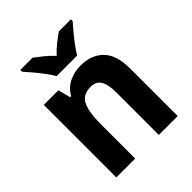

<svg xmlns="http://www.w3.org/2000/svg" viewBox="-211 -894 1022 1022"><g transform="rotate(-45 300.0 -383.0)"><path d="M356 -556Q437 -556 484.5 -508Q532 -460 532 -358V0H390V-321Q390 -379 372.5 -408.5Q355 -438 314 -438Q255 -438 233.5 -394Q212 -350 212 -259V0H70V-546H180L198 -476H206Q229 -517 269 -536.5Q309 -556 356 -556ZM227 -606Q215 -627 194.5 -654.5Q174 -682 152 -708Q130 -734 113 -753V-766H205Q227 -750 253 -729Q279 -708 303 -682Q328 -709 354 -729.5Q380 -750 403 -766H494V-753Q478 -735 456 -708.5Q434 -682 414 -655Q394 -628 381 -606Z"/></g></svg>

Font: Noto Sans Ethiopic SemiCondensed
Style: Bold
Weight: 700
Width: 4
Designer: Monotype Design Team
Foundry: Monotype Imaging Inc.
Version: Version 2.102; ttfautohint (v1.8.4.7-5d5b)